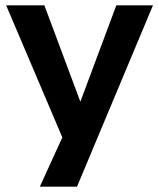

<svg xmlns="http://www.w3.org/2000/svg" viewBox="-20 -518 595 718"><path d="M129 180 234 -50V45L3 -498H146L283 -131H278L415 -498H552L268 180Z"/></svg>

Font: Nunito Sans 8pt
Style: Bold
Weight: 700
Version: Version 3.101;gftools[0.9.27]